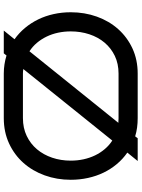

<svg xmlns="http://www.w3.org/2000/svg" viewBox="112 -852 740 1004"><g transform="rotate(-90 482.0 -350.0)"><path d="M824.2 -700.2 778.8 -644Q812 -620.6 838.1 -589.1Q864.3 -557.6 882.6 -520Q900.9 -482.4 910.4 -439.2Q919.9 -396 919.9 -350.1Q919.9 -277.3 897 -213.4Q874 -149.4 831.8 -102.1Q789.6 -54.7 730.5 -27.3Q671.4 0 599.1 0H366.2Q340.3 0 316.9 -3.2Q293.5 -6.3 271 -13.2L261.2 0H142.1L186 -54.2Q152.3 -77.6 126 -109.1Q99.6 -140.6 81.3 -178.5Q63 -216.3 53.5 -259.8Q43.9 -303.2 43.9 -350.1Q43.9 -422.4 66.9 -486.1Q89.8 -549.8 132.1 -597.4Q174.3 -645 233.9 -672.6Q293.5 -700.2 366.2 -700.2H599.1Q624.5 -700.2 647.9 -696.5Q671.4 -692.9 693.8 -686L705.1 -700.2ZM366.2 -600.1Q314.5 -600.1 273.2 -580.3Q231.9 -560.5 203.4 -526.6Q174.8 -492.7 159.4 -447.3Q144 -401.9 144 -350.1Q144 -314.9 151.1 -282.7Q158.2 -250.5 171.6 -222.7Q185.1 -194.8 204.6 -171.9Q224.1 -148.9 249 -132.8L623 -598.1Q617.2 -599.1 611.1 -599.6Q605 -600.1 599.1 -600.1ZM819.8 -350.1Q819.8 -384.3 813 -416.3Q806.2 -448.2 792.7 -476.1Q779.3 -503.9 760 -526.9Q740.7 -549.8 715.8 -565.9L341.8 -101.1Q348.1 -101.1 354 -100.6Q359.9 -100.1 366.2 -100.1H599.1Q650.9 -100.1 691.7 -119.6Q732.4 -139.2 761 -173.1Q789.6 -207 804.7 -252.7Q819.8 -298.3 819.8 -350.1Z"/></g></svg>

Font: Bruno Ace
Style: Regular
Weight: 400
Designer: Astigmatic (AOETI)
Foundry: Astigmatic (AOETI)
Version: Version 1.000